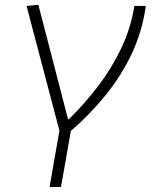

<svg xmlns="http://www.w3.org/2000/svg" viewBox="-20 -542 626 787"><path d="M183.1 224.6 223.6 -6.3 88.9 -517.6 137.2 -522.5 258.8 -53.7H262.7Q327.6 -117.2 383.3 -190.4Q439 -263.7 477.8 -345.9Q516.6 -428.2 530.8 -517.6H577.6Q563.5 -413.6 520 -321.8Q476.6 -230 412.1 -150.9Q347.7 -71.8 270.5 -5.4L230 224.6Z"/></svg>

Font: CaskaydiaCove NFP ExtraLight
Style: Italic
Weight: 200
Italic angle: -10°
Designer: Aaron Bell
Foundry: Saja Typeworks
Version: Version 2111.001; VTT 6.35;Nerd Fonts 3.1.1